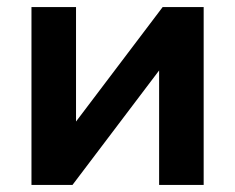

<svg xmlns="http://www.w3.org/2000/svg" viewBox="-20 -523 665 543"><path d="M69 0V-503H195V-168L188 -170L440 -503H556V0H430V-335L437 -333L185 0Z"/></svg>

Font: Wix Madefor Display
Style: Bold
Weight: 700
Designer: Dalton Maag Ltd
Foundry: Dalton Maag Ltd
Version: Version 3.100